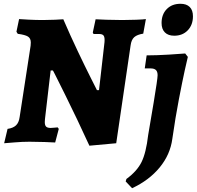

<svg xmlns="http://www.w3.org/2000/svg" viewBox="-20 -750 1041 1016"><path d="M533 -527Q535 -551 529 -560.5Q523 -570 506 -570H475L471 -578L486 -648Q501 -647 543 -645.5Q585 -644 627 -644Q662 -644 701 -645.5Q740 -647 752 -649L738 -572Q706 -567 690.5 -553.5Q675 -540 671 -509L595 8L453 21Q389 -119 324.5 -249Q260 -379 260 -377H248L218 -120Q217 -114 217 -104Q217 -87 224 -80Q231 -73 248 -73Q258 -73 269.5 -74.5Q281 -76 285 -76L291 -68L272 4Q257 3 216 1.5Q175 0 136 0Q99 0 57 3.5Q15 7 2 8L20 -68Q49 -72 64.5 -86.5Q80 -101 84 -131L142 -508Q143 -514 143 -525Q143 -547 128 -556.5Q113 -566 74 -571L67 -582L81 -649Q92 -648 131 -646Q170 -644 207 -644Q236 -644 270.5 -645.5Q305 -647 315 -648Q352 -562 391.5 -479Q431 -396 458.5 -341.5Q486 -287 493 -273H504ZM835 -628Q835 -674 862.5 -702Q890 -730 935 -730Q967 -730 984 -713Q1001 -696 1001 -664Q1001 -618 973.5 -589.5Q946 -561 902 -561Q870 -561 852.5 -578.5Q835 -596 835 -628ZM679 246 645 210 649 197Q705 156 729 107.5Q753 59 764 -35Q772 -80 793 -206.5Q814 -333 814 -352Q814 -371 805 -379.5Q796 -388 777 -388H746L756 -457Q807 -457 873.5 -461Q940 -465 960 -467L974 -449Q970 -434 957.5 -377Q945 -320 926.5 -224Q908 -128 892 -16Q881 68 825 136Q769 204 679 246Z"/></svg>

Font: Alegreya ExtraBold
Style: Italic
Weight: 800
Italic angle: -7°
Designer: Juan Pablo del Peral
Foundry: Huerta Tipografica
Version: Version 2.007; ttfautohint (v1.6)